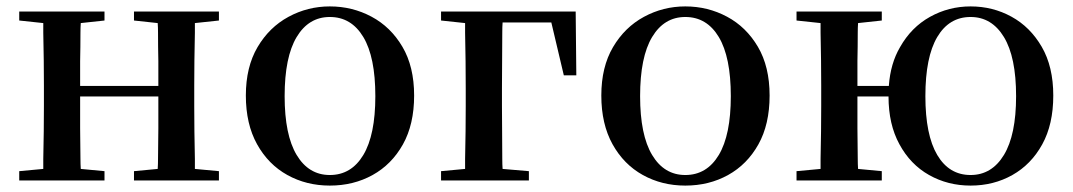

<svg xmlns="http://www.w3.org/2000/svg" viewBox="-20 -563 3348 599"><path d="M40 0V-29L115 -36Q115 -50 115 -67Q116 -108 116.5 -153Q117 -198 117 -232V-296Q117 -330 116.5 -374.5Q116 -419 115 -461Q115 -478 115 -491L40 -499V-527H306V-499L232 -491Q231 -477 231 -460Q231 -418 230 -372Q230 -330 230 -295H474Q474 -330 474 -372Q473 -418 473 -461Q473 -477 472 -491L398 -499V-527H663V-499L588 -491Q588 -477 588 -461Q587 -419 586.5 -374.5Q586 -330 586 -296V-232Q586 -198 586.5 -153Q587 -108 588 -67Q588 -50 588 -36L663 -29V0H398V-29L472 -36Q473 -51 473 -68Q473 -111 474 -163Q474 -212 474 -262H230Q230 -212 230 -163Q231 -111 231 -68Q231 -51 232 -36L306 -29V0Z M1009 16Q936 16 876.5 -17Q817 -50 782 -113Q747 -176 747 -265Q747 -354 783.5 -416Q820 -478 880 -510.5Q940 -543 1009 -543Q1079 -543 1139 -511Q1199 -479 1235.5 -417Q1272 -355 1272 -265Q1272 -175 1237 -112.5Q1202 -50 1142.5 -17Q1083 16 1009 16ZM1009 -17Q1076 -17 1113.5 -79.5Q1151 -142 1151 -263Q1151 -385 1113.5 -447.5Q1076 -510 1009 -510Q943 -510 905.5 -447.5Q868 -385 868 -263Q868 -142 905.5 -79.5Q943 -17 1009 -17Z M1356 0V-29L1431 -36Q1431 -50 1431 -67Q1432 -108 1432.5 -153Q1433 -198 1433 -232V-287Q1433 -326 1432.5 -372Q1432 -418 1431 -461Q1431 -477 1431 -491L1356 -499V-527H1776L1778 -328H1739L1700 -493H1548Q1547 -479 1547 -461Q1547 -418 1546.5 -372Q1546 -326 1546 -287V-232Q1546 -198 1546.5 -153Q1547 -108 1547 -67Q1547 -50 1548 -36L1630 -29V0Z M2118 16Q2045 16 1985.5 -17Q1926 -50 1891 -113Q1856 -176 1856 -265Q1856 -354 1892.5 -416Q1929 -478 1989 -510.5Q2049 -543 2118 -543Q2188 -543 2248 -511Q2308 -479 2344.5 -417Q2381 -355 2381 -265Q2381 -175 2346 -112.5Q2311 -50 2251.5 -17Q2192 16 2118 16ZM2118 -17Q2185 -17 2222.5 -79.5Q2260 -142 2260 -263Q2260 -385 2222.5 -447.5Q2185 -510 2118 -510Q2052 -510 2014.5 -447.5Q1977 -385 1977 -263Q1977 -142 2014.5 -79.5Q2052 -17 2118 -17Z M2465 0V-29L2540 -36Q2540 -50 2540 -67Q2541 -108 2541.5 -153Q2542 -198 2542 -232V-296Q2542 -330 2541.5 -374.5Q2541 -419 2540 -461Q2540 -478 2540 -491L2465 -499V-527H2731V-499L2657 -491Q2656 -477 2656 -461Q2656 -419 2655 -373Q2655 -330 2655 -295H2753Q2758 -365 2788 -416Q2823 -478 2881.5 -510.5Q2940 -543 3008 -543Q3077 -543 3135.5 -511Q3194 -479 3230 -417Q3266 -355 3266 -265Q3266 -175 3231.5 -112.5Q3197 -50 3138.5 -17Q3080 16 3008 16Q2937 16 2878.5 -17Q2820 -50 2786 -113Q2752 -175 2752 -262H2655Q2655 -212 2655 -163Q2656 -111 2656 -68Q2656 -51 2657 -36L2731 -29V0ZM3008 -17Q3074 -17 3112 -79.5Q3150 -142 3150 -263Q3150 -385 3112 -447.5Q3074 -510 3008 -510Q2941 -510 2904 -447.5Q2867 -385 2867 -263Q2867 -142 2904 -79.5Q2941 -17 3008 -17Z"/></svg>

Font: Early Summer Mincho SemiBold
Style: Regular
Weight: 600
Designer: GuiWonder
Version: Version 1.002